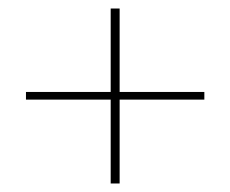

<svg xmlns="http://www.w3.org/2000/svg" viewBox="-20 -516 540 451"><path d="M240 -85V-496H261V-85ZM41 -282V-300H460V-282Z"/></svg>

Font: DM Sans 12pt Thin
Style: Regular
Weight: 250
Version: Version 4.004;gftools[0.9.30]